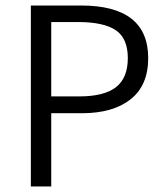

<svg xmlns="http://www.w3.org/2000/svg" viewBox="-20 -677 602 697"><path d="M92 0V-657H274Q518 -657 518 -466Q518 -367 454 -316.5Q390 -266 278 -266H166V0ZM166 -327H267Q358 -327 401 -360.5Q444 -394 444 -466Q444 -538 400 -567.5Q356 -597 263 -597H166Z"/></svg>

Font: Assistant
Style: Regular
Weight: 400
Designer: Hebrew By Ben Nathan, Latin by Paul Hunt
Version: Version 2.001;PS 002.001;hotconv 1.0.88;makeotf.lib2.5.64775